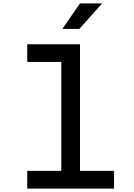

<svg xmlns="http://www.w3.org/2000/svg" viewBox="-20 -1108 790 1128"><path d="M140 -848H450V-104H650V0H140V-104H340V-744H140ZM346 -938 450 -1088H580L446 -938Z"/></svg>

Font: Martian Mono SemiExpanded
Style: Regular
Weight: 400
Width: 6
Monospace: yes
Designer: Roman Shamin
Foundry: Evil Martians
Version: Version 1.000